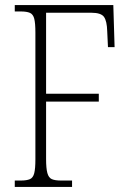

<svg xmlns="http://www.w3.org/2000/svg" viewBox="-20 -734 512 754"><path d="M38 0V-25H61Q85 -25 97.5 -30.5Q110 -36 114.5 -54Q119 -72 119 -108V-606Q119 -643 114.5 -660.5Q110 -678 97.5 -683.5Q85 -689 61 -689H38V-714H425L430 -549H404L401 -612Q400 -651 388.5 -667.5Q377 -684 338 -684H161V-366H368V-335H161V-109Q161 -73 166 -54.5Q171 -36 183.5 -30.5Q196 -25 220 -25H263V0Z"/></svg>

Font: Noto Serif Khmer Condensed ExtraLight
Style: Regular
Weight: 250
Width: 3
Designer: Danh Hong and the Monotype Design Team
Foundry: Monotype Imaging Inc.
Version: Version 2.004